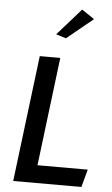

<svg xmlns="http://www.w3.org/2000/svg" viewBox="-62 -1004 605 1035"><g transform="rotate(5 240.0 -486.5)"><path d="M212 -818 266 -801 408 -917 340 -963ZM173 -106 245 -693H134L50 -10H419L445 -106Z"/></g></svg>

Font: Bluebird
Style: LiNrwObl
Weight: 300
Designer: Jasper
Foundry: Cannot Into Space Fonts
Version: Version 0.98